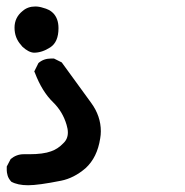

<svg xmlns="http://www.w3.org/2000/svg" viewBox="-39 -377 559 580"><path d="M32.2 88.9H48.8Q91.8 88.9 115.2 80.1Q135.7 73.2 152.3 55.7Q166 43 166 23.4Q166 12.7 162.1 0Q150.4 -40 121.1 -68.4Q87.9 -100.6 66.4 -157.2L64.5 -161.1L77.1 -186.5Q92.8 -200.2 115.2 -200.2Q118.2 -200.2 124 -200.2L147.5 -188.5Q203.1 -112.3 236.3 -66.4Q265.6 -26.4 265.6 19.5Q265.6 30.3 263.7 41Q254.9 98.6 219.7 130.9Q184.6 161.1 145.5 168.9Q77.1 182.6 45.9 182.6Q14.6 182.6 -4.9 171.9Q-13.7 162.1 -16.1 152.8Q-18.6 143.6 -18.6 137.7Q-18.6 131.8 -18.6 126L-6.8 103.5Q10.7 88.9 32.2 88.9ZM29.3 -343.8Q44.9 -357.4 67.4 -357.4Q79.1 -357.4 90.8 -353.5Q110.4 -348.6 121.1 -337.9Q137.7 -321.3 137.7 -292Q137.7 -250 112.8 -233.9Q87.9 -217.8 63.5 -217.8Q46.9 -218.8 28.3 -236.3L24.4 -241.2Q4.9 -262.7 4.9 -293.5Q4.9 -324.2 29.3 -343.8Z"/></svg>

Font: JasonHandwriting2
Style: SemiBold
Weight: 600
Version: Version 1.04.7